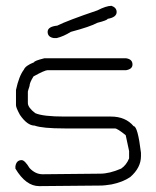

<svg xmlns="http://www.w3.org/2000/svg" viewBox="-20 -651 540 663"><path d="M132.8 -449.7H416Q437.5 -446.3 437.5 -428.2Q437.5 -412.6 416 -408.7H144.5Q134.8 -408.7 95.7 -387.2Q82 -365.2 82 -354Q76.2 -336.4 76.2 -334.5V-295.4Q76.2 -279.8 101.6 -260.3Q127.9 -248.5 203.1 -248.5H363.3Q413.6 -248.5 441.4 -215.3Q455.6 -215.3 466.8 -123.5V-111.8Q466.8 -71.8 429.7 -39.6Q403.8 -22 365.2 -14.2Q338.9 -10.3 332 -10.3Q163.1 -8.3 115.2 -8.3Q69.3 -8.3 33.2 -68.8V-76.7Q36.6 -98.1 54.7 -98.1Q65.4 -98.1 82 -70.8Q102.1 -49.3 127 -49.3H128.9Q309.1 -51.3 326.2 -51.3Q357.9 -51.3 398.4 -68.8Q416.5 -81.1 425.8 -104V-129.4Q414.1 -183.1 414.1 -184.1Q385.3 -207.5 377 -207.5H203.1Q126 -207.5 99.6 -217.3Q74.2 -217.3 48.8 -254.4Q35.2 -279.3 35.2 -287.6V-340.3Q45.4 -388.2 62.5 -410.6Q67.9 -424.3 97.7 -436Q97.7 -440.9 132.8 -449.7ZM365.2 -630.9Q382.8 -624.5 382.8 -609.4Q382.8 -591.3 351.6 -585.9Q351.1 -581.1 316.4 -572.3Q291 -558.6 224.6 -541Q199.7 -525.4 175.8 -519.5H166Q144.5 -522.9 144.5 -541Q144.5 -559.1 177.7 -562.5Q212.9 -580.1 316.4 -615.2Q346.7 -630.9 365.2 -630.9Z"/></svg>

Font: CEF Fonts CJK Mono
Style: Regular
Weight: 400
Designer: PartyBoss (派对大魔王)
Version: Release 2.25